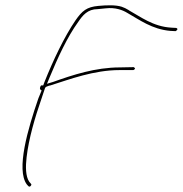

<svg xmlns="http://www.w3.org/2000/svg" viewBox="-20 -667 681 715"><path d="M133 -349C130 -346 127 -336 130 -334L135 -330L123 -301C84 -188 39 -35 80 20C85 26 87 28 90 28C92 28 96 25 97 20L95 17L89 10C75 -10 75 -47 79 -81C87 -151 110 -229 135 -301L148 -340L152 -344H153C153 -344 161 -348 168 -349C238 -371 329 -406 425 -406H476C478 -406 482 -409 483 -412C483 -413 480 -416 478 -417L427 -416C335 -416 251 -388 178 -362L155 -355L164 -377C195 -452 231 -530 271 -585C288 -610 306 -633 344 -633L374 -636C409 -640 436 -630 454 -619C500 -593 546 -558 614 -552L634 -551C635 -552 640 -555 640 -556C641 -560 641 -561 636 -563L618 -564C550 -568 503 -605 461 -628H460V-629C450 -635 442 -639 433 -642C410 -649 378 -648 346 -645C303 -641 286 -627 261 -591C220 -531 178 -443 145 -360L141 -349ZM344 -633V-634Z"/></svg>

Font: Stray Cat
Style: HlObl
Weight: 100
Version: Version 1.0